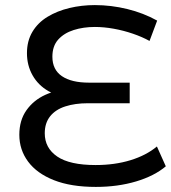

<svg xmlns="http://www.w3.org/2000/svg" viewBox="-20 -727 673 755"><path d="M357 8Q259 8 192 -18.5Q125 -45 90.5 -91.5Q56 -138 56 -197Q56 -254 84 -293.5Q112 -333 158 -354Q204 -375 258 -375L263 -346Q210 -346 170 -369Q130 -392 108 -431Q86 -470 86 -518Q86 -566 107.5 -602Q129 -638 167 -661Q205 -684 253 -695.5Q301 -707 353 -707Q417 -707 480.5 -691.5Q544 -676 598 -646L568 -566Q539 -582 502.5 -594.5Q466 -607 427.5 -614Q389 -621 353 -621Q308 -621 270 -609Q232 -597 209 -571.5Q186 -546 186 -504Q186 -453 223.5 -427.5Q261 -402 330 -402H490V-321H325Q275 -321 236.5 -308.5Q198 -296 177 -269.5Q156 -243 156 -203Q156 -145 205 -111.5Q254 -78 356 -78Q431 -78 493 -97Q555 -116 597 -151L632 -73Q587 -35 515 -13.5Q443 8 357 8Z"/></svg>

Font: Montserrat Thin Medium
Style: Regular
Weight: 500
Version: Version 9.000